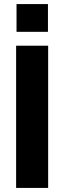

<svg xmlns="http://www.w3.org/2000/svg" viewBox="-20 -921 315 941"><path d="M59 -697H216V0H59ZM61 -901H215V-765H61Z"/></svg>

Font: HK Grotesk Black
Style: Regular
Weight: 900
Designer: Alfredo Marco Pradil
Foundry: Hanken Design Co.
Version: Version 3.001